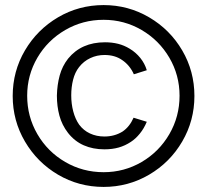

<svg xmlns="http://www.w3.org/2000/svg" viewBox="-20 -720 816 756"><path d="M388 16Q290.5 16 208.5 -32.2Q126.5 -80.5 78.2 -162.8Q30 -245 30 -342Q30 -439.5 78.2 -521.5Q126.5 -603.5 208.5 -651.8Q290.5 -700 388 -700Q485 -700 567.2 -651.8Q649.5 -603.5 697.5 -521.5Q745.5 -439.5 745.5 -342Q745.5 -245 697.5 -162.8Q649.5 -80.5 567.2 -32.2Q485 16 388 16ZM388 -42Q469 -42 537.8 -82.2Q606.5 -122.5 646.8 -191.8Q687 -261 687 -343Q687 -424 646.8 -492.8Q606.5 -561.5 537.8 -601.8Q469 -642 388 -642Q306 -642 236.8 -601.8Q167.5 -561.5 127.2 -492.8Q87 -424 87 -343Q87 -261 127.2 -191.8Q167.5 -122.5 236.8 -82.2Q306 -42 388 -42ZM391 -132Q346 -132 310 -147.8Q274 -163.5 248 -196.5Q224 -227.5 214 -264.5Q204 -301.5 204 -343.5Q205 -386 215 -422.8Q225 -459.5 248 -489Q274.5 -521.5 310.8 -537.5Q347 -553.5 393.5 -553.5Q421 -553.5 445 -547.5Q469 -541.5 491 -528Q515 -513.5 532.5 -491.8Q550 -470 558 -443.5L507 -427.5Q500 -444 488 -458.8Q476 -473.5 461 -483.5Q432.5 -503.5 391.5 -503.5Q361.5 -503.5 335.5 -491.2Q309.5 -479 291.5 -456Q275 -435 267.8 -406Q260.5 -377 260.5 -344.5Q260.5 -311 268.5 -281Q276.5 -251 291.5 -229.5Q308.5 -206.5 334.2 -194.5Q360 -182.5 391 -182.5Q431 -182.5 462.5 -202Q476.5 -211.5 487.2 -225Q498 -238.5 506 -256.5L558 -240.5Q547 -214 530.5 -193.8Q514 -173.5 495.5 -161.5Q473 -146.5 447.5 -139.2Q422 -132 391 -132Z"/></svg>

Font: Vela Sans Light
Style: Regular
Weight: 300
Designer: Principal design: Mikhail Sharanda - project Manrope.
Design modification: Ravid Balaliev
Foundry: Mikhail Sharanda
Version: Version 1.001